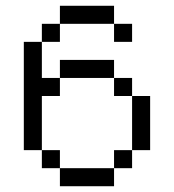

<svg xmlns="http://www.w3.org/2000/svg" viewBox="-20 -645 602 665"><path d="M500 -125V-312.5H437.5V-125ZM62.5 -125H125V-312.5H187.5V-375H125V-500H62.5ZM125 -62.5H187.5V-125H125ZM125 -500H187.5V-562.5H125ZM187.5 0H375V-62.5H187.5ZM187.5 -375H375V-437.5H187.5ZM187.5 -562.5H375V-625H187.5ZM375 -62.5H437.5V-125H375ZM375 -312.5H437.5V-375H375ZM375 -500H437.5V-562.5H375Z"/></svg>

Font: ChillMoonMono
Style: Regular
Weight: 400
Designer: Warren2060
Foundry: ChillType
Version: Version 1.000;Glyphs 3.1.1 (3135)